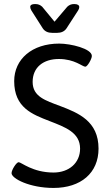

<svg xmlns="http://www.w3.org/2000/svg" viewBox="-20 -921 540 947"><path d="M347 -901H345C332 -901 322 -897 312 -888L249 -814L188 -888C178 -897 168 -901 154 -901H152C137 -901 129 -896 129 -887C129 -882 131 -876 135 -869L191 -781C201 -766 217 -759 237 -759H262C282 -759 298 -766 308 -781L365 -869C369 -875 371 -881 371 -886C371 -895 363 -901 347 -901ZM272 -706C138 -706 50 -629 50 -521C50 -390 139 -357 224 -324C301 -294 375 -268 375 -188C375 -117 320 -70 244 -70C141 -70 85 -121 72 -121C61 -121 37 -83 37 -67C37 -40 127 6 244 6C379 6 466 -68 466 -188C466 -324 366 -364 277 -398C205 -425 141 -444 141 -517C141 -590 195 -630 270 -630C349 -630 386 -592 401 -592C411 -592 433 -630 433 -645C433 -681 329 -706 272 -706Z"/></svg>

Font: Asap
Style: Regular
Weight: 400
Designer: Pablo Cosgaya
Foundry: Pablo Cosgaya
Version: Version 1.007;PS 001.007;hotconv 1.0.70;makeotf.lib2.5.58329